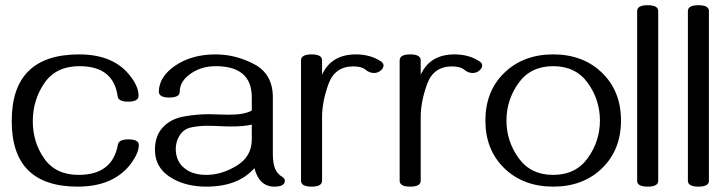

<svg xmlns="http://www.w3.org/2000/svg" viewBox="-20 -694 2737 726"><path d="M465.3 -167Q504.9 -167 504.9 -146Q504.9 -117.7 479 -80.6Q413.6 11.7 273.9 11.7Q24.4 11.7 24.4 -235.4Q23.4 -488.3 279.3 -488.3Q413.6 -488.3 476.1 -401.9Q503.9 -364.7 503.9 -332Q503.9 -309.6 464.4 -309.6Q427.2 -309.6 424.8 -330.1Q409.2 -443.8 280.3 -443.8Q191.9 -443.8 147.9 -379.9Q104 -315.9 104 -235.4Q104 -155.8 147.5 -94.2Q190.9 -32.7 277.3 -32.7Q405.3 -32.7 425.8 -147Q429.2 -167 465.3 -167Z M1017.6 11.7Q960.4 11.7 941.9 -58.1Q880.4 11.7 760.3 11.7Q686.5 11.7 633.8 -18.1Q565.9 -55.7 565.9 -127.9Q565.9 -180.2 595.2 -211.9Q625 -244.1 673.6 -253.2Q722.2 -262.2 769.5 -262.2Q785.2 -262.2 804.9 -261.2Q824.7 -260.3 845.2 -260.3Q906.2 -260.3 932.1 -276.4V-325.7Q932.1 -443.8 795.4 -443.8Q744.1 -443.8 704.6 -418Q659.7 -388.7 659.7 -347.7Q659.7 -325.2 620.1 -325.2Q580.6 -325.2 580.6 -347.7Q581.5 -404.8 644 -446.8Q706.1 -488.3 795.4 -488.3Q871.1 -488.3 941.4 -451.2Q1011.7 -414.1 1011.7 -325.7V-111.3Q1011.7 -75.2 1021 -54.2Q1029.8 -35.6 1046.4 -25.9Q1057.1 -19.5 1057.1 -10.7Q1057.1 11.7 1017.6 11.7ZM760.3 -32.7Q817.9 -32.7 875 -67.4Q932.1 -102.1 932.1 -167V-222.7Q900.4 -215.8 855.5 -215.8Q833 -215.8 810.5 -217Q788.1 -218.3 765.6 -218.3Q736.3 -218.8 704.6 -212.6Q672.9 -206.5 656.7 -177.7Q644.5 -156.2 644.5 -129.4Q645.5 -82 679.2 -56.6Q709.5 -32.7 760.3 -32.7Z M1158.2 11.7Q1118.2 11.7 1118.2 -10.7V-465.8Q1118.2 -488.3 1158.2 -488.3Q1197.8 -488.3 1197.8 -465.8V-411.6Q1232.9 -488.3 1325.7 -488.3Q1380.4 -488.3 1420.4 -461.9Q1430.2 -455.6 1430.2 -446.3Q1430.2 -435.1 1417 -425.3Q1406.7 -418 1394 -418Q1377 -418 1362.3 -430.4Q1347.7 -442.9 1315.9 -442.9Q1246.1 -442.9 1221.9 -376Q1197.8 -309.1 1197.8 -251V-10.7Q1197.8 11.7 1158.2 11.7Z M1531.2 11.7Q1491.2 11.7 1491.2 -10.7V-465.8Q1491.2 -488.3 1531.2 -488.3Q1570.8 -488.3 1570.8 -465.8V-411.6Q1606 -488.3 1698.7 -488.3Q1753.4 -488.3 1793.5 -461.9Q1803.2 -455.6 1803.2 -446.3Q1803.2 -435.1 1790 -425.3Q1779.8 -418 1767.1 -418Q1750 -418 1735.4 -430.4Q1720.7 -442.9 1689 -442.9Q1619.1 -442.9 1595 -376Q1570.8 -309.1 1570.8 -251V-10.7Q1570.8 11.7 1531.2 11.7Z M2071.8 -488.3Q2184.6 -488.3 2256.3 -418.9Q2328.1 -349.6 2328.1 -238.3Q2328.1 -127 2256.3 -57.6Q2184.6 11.7 2071.8 11.7Q1959 11.7 1887.2 -57.6Q1815.4 -127 1815.4 -238.3Q1815.4 -349.6 1887.2 -418.9Q1959 -488.3 2071.8 -488.3ZM2071.8 -443.8Q1986.3 -443.8 1940.7 -379.9Q1895 -315.9 1895 -238.3Q1895 -160.6 1940.7 -96.7Q1986.3 -32.7 2071.8 -32.7Q2157.2 -32.7 2202.9 -96.7Q2248.5 -160.6 2248.5 -238.3Q2248.5 -315.9 2202.9 -379.9Q2157.2 -443.8 2071.8 -443.8Z M2389.2 -652.3Q2389.2 -674.3 2429.2 -674.3Q2468.8 -674.3 2468.8 -652.3V-10.3Q2468.8 11.7 2429.2 11.7Q2389.2 11.7 2389.2 -10.3Z M2581.1 -652.3Q2581.1 -674.3 2621.1 -674.3Q2660.6 -674.3 2660.6 -652.3V-10.3Q2660.6 11.7 2621.1 11.7Q2581.1 11.7 2581.1 -10.3Z"/></svg>

Font: Gayathri
Style: Regular
Weight: 400
Designer: Binoy Dominic <binoy.domenic@gmail.com>
Foundry: SMC
Version: Version 1.000